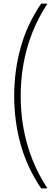

<svg xmlns="http://www.w3.org/2000/svg" viewBox="-20 -828 313 1068"><path d="M209 220Q131 105 95 -24Q59 -153 59 -294Q59 -435 95 -564.2Q131 -693.5 209 -808H244Q193 -730.5 160 -647Q127 -563.5 111 -475Q95 -386.5 95 -294Q95 -201.5 111 -113Q127 -24.5 160 59Q193 142.5 244 220Z"/></svg>

Font: Encode Sans Condensed Thin
Style: Regular
Weight: 100
Width: 3
Designer: Multiple Designers
Foundry: Impallari Type
Version: Version 3.002